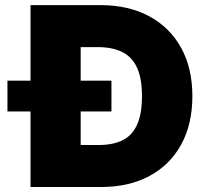

<svg xmlns="http://www.w3.org/2000/svg" viewBox="-20 -748 815 768"><path d="M384.8 0H185.5V-168H375.5Q432.6 -168 470.9 -187.3Q509.3 -206.5 528.6 -249.8Q547.9 -293 547.9 -363.3Q547.9 -434.1 528.1 -477.3Q508.3 -520.5 468.8 -540Q429.2 -559.6 369.6 -559.6H182.6V-727.5H381.8Q494.1 -727.5 576.7 -683.1Q659.2 -638.7 704.3 -557.1Q749.5 -475.6 749.5 -363.3Q749.5 -251.5 704.8 -169.9Q660.2 -88.4 578.1 -44.2Q496.1 0 384.8 0ZM302.7 -727.5V0H102.1V-727.5ZM9.8 -302.2V-425.3H425.8V-302.2Z"/></svg>

Font: Inter 24pt Black
Style: Regular
Weight: 900
Designer: Rasmus Andersson
Foundry: rsms
Version: Version 4.001;git-66647c0bb